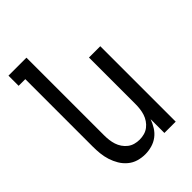

<svg xmlns="http://www.w3.org/2000/svg" viewBox="-218 -831 936 936"><g transform="rotate(-45 250.0 -363.5)"><path d="M219 8Q194 8 170.5 1Q147 -6 128 -22Q109 -38 96.5 -59Q84 -80 76.5 -103.5Q69 -127 66.5 -151.5Q64 -176 64 -200V-665H18V-735H142V-200Q142 -183 144 -166.5Q146 -150 151 -134.5Q156 -119 165.5 -105Q175 -91 188 -81Q201 -71 217 -66.5Q233 -62 250 -62Q267 -62 283 -66.5Q299 -71 312 -81Q325 -91 334.5 -105Q344 -119 349 -134.5Q354 -150 356 -166.5Q358 -183 358 -200V-520H436V0H358V-95Q350 -73 337.5 -53Q325 -33 306.5 -19Q288 -5 265 1.5Q242 8 219 8Z"/></g></svg>

Font: Iosevka srxl
Style: Regular
Weight: 400
Monospace: yes
Designer: Belleve Invis
Foundry: Belleve Invis
Version: Version 33.0.1; ttfautohint (v1.8.3)